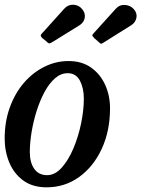

<svg xmlns="http://www.w3.org/2000/svg" viewBox="-22 -791 604 821"><path d="M-2 -198.5Q-2 -271 20 -331.8Q42 -392.5 80.2 -436.8Q118.5 -481 167.8 -505.5Q217 -530 271 -530Q328 -530 367.5 -502Q407 -474 427.8 -428Q448.5 -382 448.5 -328Q448.5 -231 413 -154.5Q377.5 -78 316.2 -34Q255 10 177 10Q117.5 10 77.5 -19.2Q37.5 -48.5 17.8 -96Q-2 -143.5 -2 -198.5ZM105.5 -141Q105.5 -96 124.5 -69Q143.5 -42 179.5 -42Q213 -42 241.8 -74Q270.5 -106 291.8 -156.2Q313 -206.5 324.8 -263.2Q336.5 -320 336.5 -369.5Q336.5 -414 319.8 -446Q303 -478 267.5 -478Q238 -478 213 -456Q188 -434 168.2 -397.2Q148.5 -360.5 134.5 -316Q120.5 -271.5 113 -225.8Q105.5 -180 105.5 -141ZM177 -613.5 158.5 -628.5Q151 -636.5 152.5 -641Q154 -645.5 161.5 -652.5L252.5 -753.5Q268.5 -771.5 291.2 -770.8Q314 -770 328.5 -753Q343.5 -736 340.5 -715.8Q337.5 -695.5 318 -683L207.5 -614.5Q196.5 -607.5 191 -605.8Q185.5 -604 177 -613.5ZM400.5 -611 381 -628Q373.5 -636 372.8 -639.2Q372 -642.5 379.5 -650L473 -753.5Q489.5 -771.5 512.8 -769.8Q536 -768 550.5 -751.5Q565.5 -734 561.2 -714.2Q557 -694.5 539 -683L418.5 -607.5Q411.5 -603 408.8 -604.2Q406 -605.5 400.5 -611Z"/></svg>

Font: Besley* Narrow Medium
Style: Italic
Weight: 500
Width: 4
Italic angle: -13°
Designer: Owen Earl
Foundry: indestructible type*
Version: Version 3.000; ttfautohint (v1.8.3)